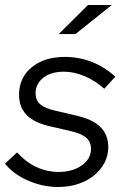

<svg xmlns="http://www.w3.org/2000/svg" viewBox="-33 -736 491 766"><path d="M-13 -83 35 -128Q69 -90 111.5 -70Q154 -50 201 -50Q256 -50 293 -76Q330 -102 330 -142Q330 -170 311 -186.5Q292 -203 249 -213L167 -232Q104 -246 73.5 -277Q43 -308 43 -358Q43 -426 93.5 -467.5Q144 -509 226 -509Q281 -509 332 -489.5Q383 -470 427 -430L383 -382Q346 -415 304 -432.5Q262 -450 222 -450Q171 -450 140 -426Q109 -402 109 -364Q109 -336 127.5 -320Q146 -304 189 -294L271 -275Q337 -260 368 -229Q399 -198 399 -149Q399 -115 383.5 -86Q368 -57 341.5 -35.5Q315 -14 278.5 -2Q242 10 199 10Q138 10 80 -15Q22 -40 -13 -83ZM318 -716H413L268 -600H201Z"/></svg>

Font: Red Hat Display
Style: Italic
Weight: 400
Italic angle: -12°
Designer: Pentagram / MCKL
Foundry: Pentagram / MCKL
Version: Version 1.003; Red Hat Display Italic